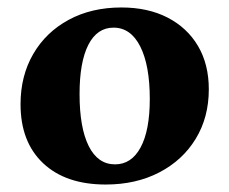

<svg xmlns="http://www.w3.org/2000/svg" viewBox="-20 -482 614 514"><path d="M263 12Q156 12 95.5 -45Q35 -102 35 -203Q35 -279 69 -337.5Q103 -396 164 -429Q225 -462 305 -462Q376 -462 428.5 -435Q481 -408 510 -359Q539 -310 539 -243Q539 -168 504 -110.5Q469 -53 406.5 -20.5Q344 12 263 12ZM288 -42Q332 -42 356.5 -87.5Q381 -133 381 -217Q381 -307 355.5 -357.5Q330 -408 284 -408Q240 -408 216.5 -362Q193 -316 193 -230Q193 -140 217.5 -91Q242 -42 288 -42Z"/></svg>

Font: Petrona ExtraBold
Style: Regular
Weight: 800
Designer: Ringo R. Seeber
Foundry: Ringo R. Seeber
Version: Version 2.001; ttfautohint (v1.8.3)